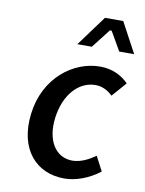

<svg xmlns="http://www.w3.org/2000/svg" viewBox="-83 -778 640 849"><g transform="rotate(10 237.0 -353.5)"><path d="M264 12C315 12 372 -8 423 -47L389 -112C361 -92 324 -72 286 -72C211 -72 166 -142 179 -245C192 -349 253 -419 330 -419C360 -419 385 -406 407 -385L464 -450C436 -479 394 -503 336 -503C216 -503 91 -409 71 -245C51 -81 140 12 264 12ZM284 -583 350 -668H358L407 -583H474L401 -719H319L219 -583Z"/></g></svg>

Font: Falling Sky
Style: LightObl
Weight: 400
Designer: Paul D. Hunt
Foundry: Adobe Systems Incorporated
Version: Version 1.02